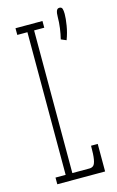

<svg xmlns="http://www.w3.org/2000/svg" viewBox="-115 -784 508 832"><g transform="rotate(-15 139.0 -368.0)"><path d="M211.5 -602.5Q217 -624.5 220.5 -650Q224 -675.5 224 -700Q224 -717.5 227.8 -727Q231.5 -736.5 241 -736.5Q251 -736.5 253.8 -728Q256.5 -719.5 256.5 -705Q256.5 -684.5 251.5 -653.8Q246.5 -623 235 -592.5ZM34.5 0V-30H80V-670H34.5V-700H155.5V-670H110V-30H186.5Q198 -30 205 -36.5Q212 -43 215.5 -63Q219 -83 219 -123.5H249V0Z"/></g></svg>

Font: Imbue Thin
Style: Regular
Weight: 100
Designer: Tyler Finck
Foundry: Etcetera Type Company
Version: Version 1.102